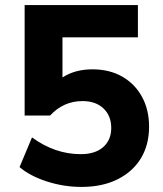

<svg xmlns="http://www.w3.org/2000/svg" viewBox="-20 -725 640 756"><path d="M301 11Q231 11 164.5 -10.5Q98 -32 57 -67L106 -184Q196 -118 298 -118Q355 -118 386.5 -146Q418 -174 418 -221Q418 -269 387.5 -298Q357 -327 305 -327Q230 -327 177 -270H77V-705H523V-578H226V-420Q275 -452 344 -452Q411 -452 461 -423.5Q511 -395 539 -344Q567 -293 567 -226Q567 -155 535 -102Q503 -49 443 -19Q383 11 301 11Z"/></svg>

Font: Nunito Sans ExtraBold
Style: Regular
Weight: 800
Designer: Vernon Adams
Foundry: Vernon Adams
Version: Version 3.101; ttfautohint (v1.8.4.7-5d5b);gftools[0.9.27]